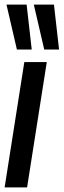

<svg xmlns="http://www.w3.org/2000/svg" viewBox="-31 -809 275 829"><path d="M86 0H-11L74 -541H171ZM42 -595 -3 -789H84L106 -595ZM160 -595 115 -789H202L224 -595Z"/></svg>

Font: Georama Extra Condensed SemiBold
Style: Italic
Weight: 600
Width: 2
Italic angle: -9°
Designer: Jean-Baptiste Levee
Foundry: Production Type
Version: Version 1.000